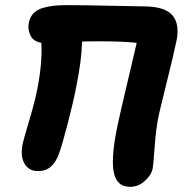

<svg xmlns="http://www.w3.org/2000/svg" viewBox="-20 -704 716 744"><path d="M127 -41Q91.8 -41 75 -69.8Q58.1 -98.6 67.9 -147Q71.3 -163.6 93.3 -237.3Q115.2 -311 124 -356Q145 -461.9 140.1 -538.1Q108.4 -543.5 97.4 -567.9Q86.4 -592.3 91.8 -616.2Q96.2 -638.2 109.6 -652.3Q123 -666.5 145.3 -673.1Q167.5 -679.7 189.5 -681.9Q211.4 -684.1 243.2 -684.1Q298.8 -684.1 411.6 -681.6Q524.4 -679.2 543.9 -679.2Q620.1 -677.7 648.4 -644.3Q676.8 -610.8 664.1 -546.9Q652.8 -492.2 626.7 -387.5Q600.6 -282.7 595.2 -257.8Q584.5 -206.5 579.3 -135.3Q574.2 -64 571.8 -51.8Q566.9 -25.9 541.3 -2.9Q515.6 20 483.9 20Q429.7 20 419.9 -41.7Q410.2 -103.5 438 -229Q445.3 -265.1 471.9 -376.5Q498.5 -487.8 509.8 -538.1Q452.6 -543.9 369.1 -543.9Q321.8 -543.9 297.9 -543Q296.4 -470.2 275.9 -370.1Q265.1 -313 242.7 -226.3Q220.2 -139.6 209 -109.9Q196.8 -75.2 177 -58.1Q157.2 -41 127 -41Z"/></svg>

Font: Shantell Sans Irregular
Style: Bold Italic
Weight: 700
Italic angle: -11.31°
Designer: Stephen Nixon, Anya Danilova, Shantell Martin
Foundry: Arrow Type
Version: Version 1.006;[9816181b4]